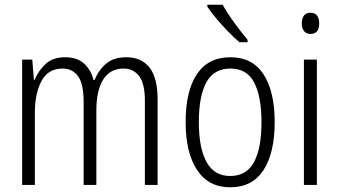

<svg xmlns="http://www.w3.org/2000/svg" viewBox="-20 -785 1440 815"><path d="M516 -542Q580 -542 614.5 -498.5Q649 -455 649 -363V0H595V-357Q595 -430 570.5 -462Q546 -494 505 -494Q448 -494 418.5 -448Q389 -402 389 -316V0H335V-352Q335 -430 311 -462Q287 -494 246 -494Q184 -494 156 -441Q128 -388 128 -307V0H74V-532H117L124 -446H127Q143 -485 173.5 -513.5Q204 -542 257 -542Q308 -542 337.5 -514.5Q367 -487 377 -445H381Q400 -490 432 -516Q464 -542 516 -542Z M1146 -267Q1146 -136 1098.5 -63Q1051 10 957 10Q865 10 816.5 -63.5Q768 -137 768 -267Q768 -399 816 -470.5Q864 -542 958 -542Q1052 -542 1099 -469Q1146 -396 1146 -267ZM824 -267Q824 -157 856.5 -97.5Q889 -38 957 -38Q1026 -38 1058 -96.5Q1090 -155 1090 -267Q1090 -373 1059.5 -433.5Q1029 -494 958 -494Q888 -494 856 -435.5Q824 -377 824 -267ZM925 -765Q945 -729 975 -688Q1005 -647 1031 -616V-606H996Q974 -625 948 -651.5Q922 -678 898.5 -706Q875 -734 860 -757V-765Z M1298 -731Q1317 -731 1326 -718.5Q1335 -706 1335 -686Q1335 -641 1298 -641Q1280 -641 1270.5 -653Q1261 -665 1261 -686Q1261 -706 1270 -718.5Q1279 -731 1298 -731ZM1325 -532V0H1270V-532Z"/></svg>

Font: Noto Sans Gurmukhi Condensed Light
Style: Regular
Weight: 300
Width: 3
Designer: Jelle Bosma - Monotype Design Team
Foundry: Monotype Imaging Inc.
Version: Version 2.004; ttfautohint (v1.8.4.7-5d5b)